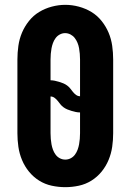

<svg xmlns="http://www.w3.org/2000/svg" viewBox="-20 -766 540 794"><path d="M250 8Q222 8 194 2Q166 -4 142 -19Q118 -34 100 -56Q82 -78 71 -104.5Q60 -131 56 -159Q52 -187 52 -215V-520Q52 -548 56 -576.5Q60 -605 71 -631Q82 -657 100 -679.5Q118 -702 142 -716.5Q166 -731 194 -738.5Q222 -746 250 -746Q278 -746 306 -738.5Q334 -731 358 -716.5Q382 -702 400 -679.5Q418 -657 429 -631Q440 -605 444 -576.5Q448 -548 448 -520V-215Q448 -187 444 -159Q440 -131 429 -104.5Q418 -78 400 -56Q382 -34 358 -19Q334 -4 306 2Q278 8 250 8ZM311 -368Q311 -368 311 -368Q311 -368 311 -368V-520Q311 -532 310 -543.5Q309 -555 307 -566.5Q305 -578 300.5 -589Q296 -600 289 -609Q282 -618 271.5 -623.5Q261 -629 249 -629Q238 -629 227.5 -623.5Q217 -618 210 -608.5Q203 -599 199 -588Q195 -577 193 -566Q191 -555 190 -543.5Q189 -532 189 -520V-434Q189 -434 189 -434Q189 -434 189 -434Q198 -434 207 -432Q216 -430 224.5 -427.5Q233 -425 241.5 -421.5Q250 -418 257.5 -412.5Q265 -407 270.5 -400Q276 -393 281.5 -386Q287 -379 294.5 -373.5Q302 -368 311 -368ZM250 -106Q262 -106 272.5 -111.5Q283 -117 290 -126.5Q297 -136 301 -147Q305 -158 307 -169Q309 -180 310 -191.5Q311 -203 311 -215V-301Q311 -301 311 -301Q311 -301 311 -301Q302 -301 293 -303Q284 -305 275.5 -307.5Q267 -310 258.5 -313.5Q250 -317 242.5 -322.5Q235 -328 229.5 -335Q224 -342 218.5 -349Q213 -356 205.5 -361.5Q198 -367 189 -367Q189 -367 189 -367Q189 -367 189 -367V-215Q189 -203 190 -191.5Q191 -180 193 -169Q195 -158 199 -147Q203 -136 210 -126.5Q217 -117 227.5 -111.5Q238 -106 250 -106Z"/></svg>

Font: Iosevka Slab Heavy
Style: Regular
Weight: 900
Monospace: yes
Designer: Belleve Invis
Foundry: Belleve Invis
Version: Version 11.1.0; ttfautohint (v1.8.3)